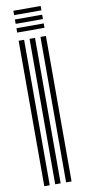

<svg xmlns="http://www.w3.org/2000/svg" viewBox="-105 -1003 460 1040"><g transform="rotate(-10 125.0 -482.5)"><path d="M170 0V-800H200V0ZM50 0V-800H80V0ZM110 0V-800H140V0ZM50 -941V-965H200V-941ZM50 -893V-917H200V-893ZM50 -845V-869H200V-845Z"/></g></svg>

Font: Big Shoulders Inline Text Black
Style: Regular
Weight: 900
Designer: Patric King
Foundry: XO Type Co
Version: Version 1.000